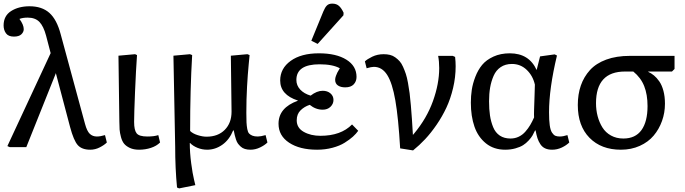

<svg xmlns="http://www.w3.org/2000/svg" viewBox="-20 -817 3805 1066"><path d="M481 14.2Q434.6 14.2 411.9 -11.2Q389.2 -36.6 369.1 -111.8L290 -411.1L287.1 -402.8L126 0H34.2L21 -5.9L261.2 -522L235.8 -619.1Q221.7 -671.9 198.5 -695.6Q175.3 -719.2 133.8 -719.2Q106.4 -719.2 87.9 -711.9Q111.8 -679.7 111.8 -654.8Q111.8 -639.2 98.6 -626.5Q85.4 -613.8 57.1 -613.8Q26.4 -613.8 13.2 -632.1Q0 -650.4 0 -675.8Q0 -729 41.7 -755.6Q83.5 -782.2 144 -782.2Q212.9 -782.2 254.2 -745.4Q295.4 -708.5 316.9 -627L452.1 -128.9Q462.9 -88.9 478.5 -74Q494.1 -59.1 518.1 -59.1Q536.6 -59.1 563 -66.9L573.2 -25.9Q559.1 -11.7 533.9 1.2Q508.8 14.2 481 14.2Z M752 14.2Q722.2 14.2 701.2 4.4Q680.2 -5.4 668.9 -19.3Q657.7 -33.2 651.6 -56.2Q645.5 -79.1 644 -97.7Q642.6 -116.2 642.6 -143.1L637.7 -507.8L730 -516.1L740.7 -511.2Q734.9 -431.2 729.7 -306.9Q724.6 -182.6 724.6 -140.1Q724.6 -94.7 738.5 -76.9Q752.4 -59.1 797.9 -59.1Q835.9 -59.1 858.9 -66.9L868.7 -25.9Q849.1 -6.3 818.1 3.9Q787.1 14.2 752 14.2Z M974.6 229 962.9 224.1Q952.6 118.2 952.6 -3.9L942.9 -507.8L1034.7 -516.1L1046.9 -511.2Q1035.6 -320.3 1035.6 -89.8Q1050.3 -75.2 1077.4 -66.7Q1104.5 -58.1 1126.5 -58.1Q1190.4 -58.1 1228 -96.2Q1265.6 -134.3 1265.6 -196.8L1261.7 -507.8L1353.5 -516.1L1365.7 -511.2Q1365.7 -509.3 1360.6 -457.3Q1355.5 -405.3 1351.6 -335.7Q1347.7 -266.1 1347.7 -190.9Q1347.7 -156.2 1348.6 -137.5Q1349.6 -118.7 1352.8 -100.8Q1356 -83 1363.3 -75.4Q1370.6 -67.9 1382.1 -63.5Q1393.6 -59.1 1411.6 -59.1Q1427.2 -59.1 1454.6 -66.9L1464.8 -25.9Q1449.7 -10.7 1423.8 1.7Q1397.9 14.2 1370.6 14.2Q1353 14.2 1339.6 10Q1326.2 5.9 1316.7 -2.9Q1307.1 -11.7 1301 -20Q1294.9 -28.3 1290 -43.2Q1285.2 -58.1 1283.2 -67.1Q1281.2 -76.2 1277.8 -92.8H1274.4Q1253.4 -41 1214.4 -13.4Q1175.3 14.2 1129.9 14.2Q1102.1 14.2 1076.4 3.7Q1050.8 -6.8 1035.6 -22.9H1033.7Q1033.7 30.8 1041.5 89.4Q1049.3 147.9 1057.1 179.7L1064.5 210.9Z M1743.7 -573.2 1708.5 -590.8 1775.4 -753.9Q1784.7 -776.4 1795.2 -786.6Q1805.7 -796.9 1824.7 -796.9Q1848.1 -796.9 1862.3 -783.9Q1876.5 -771 1887.7 -746.1L1886.7 -731.9ZM1740.7 14.2Q1644 14.2 1585.2 -24.7Q1526.4 -63.5 1526.4 -129.9Q1526.4 -219.2 1633.8 -257.8V-258.8Q1535.6 -290.5 1535.6 -370.1Q1535.6 -437 1593.8 -479Q1651.9 -521 1750.5 -521Q1846.7 -521 1903.1 -485.8Q1959.5 -450.7 1959.5 -390.1Q1959.5 -365.2 1943.8 -348.6Q1928.2 -332 1896.5 -332Q1871.6 -332 1856.2 -342.5Q1840.8 -353 1840.8 -374Q1840.8 -383.8 1845 -395.3Q1849.1 -406.7 1852.5 -413.3Q1856 -419.9 1866.7 -438Q1827.1 -460 1754.4 -460Q1625.5 -460 1625.5 -373Q1625.5 -342.8 1646.7 -319.8Q1668 -296.9 1704.6 -286.1Q1739.3 -313 1771.5 -313Q1797.9 -313 1814.7 -298.6Q1831.5 -284.2 1831.5 -262.2Q1831.5 -240.2 1814.9 -224.1Q1798.3 -208 1771.5 -208Q1732.9 -208 1699.7 -234.9Q1670.4 -225.6 1648.9 -204.6Q1627.4 -183.6 1627.4 -148.9Q1627.4 -106.9 1666.3 -85Q1705.1 -63 1758.8 -63Q1873 -63 1934.6 -126L1968.8 -90.8Q1957.5 -74.7 1939.5 -58.3Q1921.4 -42 1893.8 -24.7Q1866.2 -7.3 1825.9 3.4Q1785.6 14.2 1740.7 14.2Z M2273.4 18.1 2201.7 6.8Q2191.9 -162.1 2175 -259.3Q2158.2 -356.4 2129.6 -401.1Q2101.1 -445.8 2055.7 -445.8Q2041.5 -445.8 2015.6 -438L2005.9 -476.1Q2018.1 -488.3 2046.6 -502.2Q2075.2 -516.1 2109.9 -516.1Q2129.4 -516.1 2145.3 -512.2Q2161.1 -508.3 2174.6 -498.5Q2188 -488.8 2198.5 -477.3Q2209 -465.8 2217.8 -446Q2226.6 -426.3 2233.2 -406.7Q2239.7 -387.2 2245.1 -357.2Q2250.5 -327.1 2254.2 -299.6Q2257.8 -272 2261.2 -231.4Q2264.6 -190.9 2267.1 -155Q2269.5 -119.1 2272.5 -67.9L2278.8 -75.2Q2349.1 -159.2 2383.8 -255.6Q2418.5 -352.1 2418.5 -439Q2418.5 -475.6 2412.6 -506.8H2493.7L2506.8 -501Q2509.8 -474.1 2509.8 -449.2Q2509.8 -388.2 2495.6 -328.4Q2481.4 -268.6 2458.5 -219.5Q2435.5 -170.4 2404.3 -124.8Q2373 -79.1 2340.8 -44.7Q2308.6 -10.3 2273.4 18.1Z M2784.7 14.2Q2721.7 14.2 2678 -21Q2634.3 -56.2 2614.3 -113.8Q2594.2 -171.4 2594.2 -247.1Q2594.2 -283.7 2599.4 -318.1Q2604.5 -352.5 2619.1 -390.6Q2633.8 -428.7 2656.7 -456.5Q2679.7 -484.4 2719.5 -502.7Q2759.3 -521 2810.5 -521Q2917.5 -521 2959.5 -428.2L2978.5 -503.9L3059.6 -515.1L3072.3 -508.8Q3028.3 -325.2 3028.3 -193.8Q3028.3 -149.4 3032.2 -121.6Q3036.1 -93.8 3044.9 -80.6Q3053.7 -67.4 3063.2 -63.2Q3072.8 -59.1 3088.4 -59.1Q3106 -59.1 3130.4 -66.9L3140.6 -25.9Q3125 -10.3 3099.4 2Q3073.7 14.2 3045.4 14.2Q3022.5 14.2 3006.3 6.6Q2990.2 -1 2980 -16.6Q2969.7 -32.2 2964.1 -49.6Q2958.5 -66.9 2953.6 -92.8H2950.7Q2943.8 -77.6 2936.5 -64.9Q2929.2 -52.2 2915 -36.9Q2900.9 -21.5 2884.3 -11Q2867.7 -0.5 2841.6 6.8Q2815.4 14.2 2784.7 14.2ZM2814.5 -47.9Q2838.9 -47.9 2859.9 -57.9Q2880.9 -67.9 2896.7 -85.9Q2912.6 -104 2923.6 -122.6Q2934.6 -141.1 2945.3 -165Q2944.3 -177.7 2945.3 -209.5Q2946.3 -241.2 2947.8 -283.4Q2949.2 -325.7 2949.7 -347.2Q2938.5 -396.5 2904.3 -429.2Q2870.1 -461.9 2822.3 -461.9Q2785.6 -461.9 2759.8 -444.3Q2733.9 -426.8 2720.5 -395.8Q2707 -364.7 2701.2 -330.6Q2695.3 -296.4 2695.3 -254.9Q2695.3 -210.4 2700.4 -176Q2705.6 -141.6 2718 -111.1Q2730.5 -80.6 2754.9 -64.2Q2779.3 -47.9 2814.5 -47.9Z M3427.2 14.2Q3317.9 14.2 3252.9 -52Q3188 -118.2 3188 -233.9Q3188 -293.5 3204.8 -342Q3221.7 -390.6 3255.6 -428Q3289.6 -465.3 3345.9 -486.1Q3402.3 -506.8 3477.1 -506.8H3725.1V-434.1L3710.9 -419.9H3579.1V-418Q3596.2 -410.2 3611.1 -397.9Q3626 -385.7 3640.4 -365.2Q3654.8 -344.7 3663.3 -313Q3671.9 -281.2 3671.9 -241.2Q3671.9 -190.9 3655.5 -145.3Q3639.2 -99.6 3609.1 -64Q3579.1 -28.3 3532 -7.1Q3484.9 14.2 3427.2 14.2ZM3440.9 -47.9Q3507.8 -47.9 3541.5 -94.7Q3575.2 -141.6 3575.2 -228Q3575.2 -292 3556.6 -338.9Q3538.1 -385.7 3496.1 -419.9H3450.2Q3289.1 -419.9 3289.1 -244.1Q3289.1 -206.1 3298.1 -171.9Q3307.1 -137.7 3324.7 -109.4Q3342.3 -81.1 3372.3 -64.5Q3402.3 -47.9 3440.9 -47.9Z"/></svg>

Font: Literata Book
Style: Regular
Weight: 400
Designer: Latin by Veronika Burian and Jose Scaglione. Greek by Irene Vlachou. Cyrillic by Vera Evstafieva
Foundry: TypeTogether
Version: Version 2.003;PS 002.003;hotconv 1.0.88;makeotf.lib2.5.64775